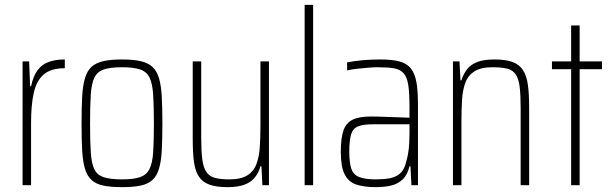

<svg xmlns="http://www.w3.org/2000/svg" viewBox="-20 -763 2523 791"><path d="M73 0V-510H100L104 -408H108Q117 -450 135 -474Q153 -498 181 -508Q209 -518 247 -518V-482Q190 -482 160 -456Q130 -430 119 -380Q108 -330 108 -259V0Z M483 8Q436 8 405.5 1.5Q375 -5 357 -21.5Q339 -38 330 -68Q321 -98 318.5 -143.5Q316 -189 316 -254Q316 -319 318.5 -365Q321 -411 330 -441Q339 -471 357 -487.5Q375 -504 405.5 -511Q436 -518 483 -518Q529 -518 559.5 -511Q590 -504 608 -487.5Q626 -471 635 -441Q644 -411 646.5 -365Q649 -319 649 -254Q649 -189 646.5 -143.5Q644 -98 635 -68Q626 -38 608 -21.5Q590 -5 559.5 1.5Q529 8 483 8ZM482 -24Q530 -24 556.5 -33Q583 -42 595.5 -66Q608 -90 611 -135.5Q614 -181 614 -254Q614 -327 611 -373Q608 -419 596 -443.5Q584 -468 557 -477Q530 -486 482 -486Q435 -486 408 -477Q381 -468 369 -443.5Q357 -419 354 -373Q351 -327 351 -254Q351 -181 354 -135.5Q357 -90 368.5 -66Q380 -42 407 -33Q434 -24 482 -24Z M917 8Q871 8 842.5 -2.5Q814 -13 799 -36Q784 -59 779 -97Q774 -135 774 -190V-510H809V-195Q809 -140 813.5 -106Q818 -72 830.5 -54Q843 -36 866 -30Q889 -24 925 -24Q973 -24 999.5 -41Q1026 -58 1037 -88.5Q1048 -119 1050.5 -159.5Q1053 -200 1053 -246V-510H1088V0H1061L1057 -78H1053Q1046 -52 1030.5 -32.5Q1015 -13 988 -2.5Q961 8 917 8Z M1235 0V-743H1270V0Z M1528 8Q1479 8 1447 -3Q1415 -14 1399.5 -45.5Q1384 -77 1384 -138Q1384 -194 1395 -225.5Q1406 -257 1433 -270Q1460 -283 1509 -283Q1522 -283 1541.5 -282.5Q1561 -282 1584 -281Q1607 -280 1628.5 -279.5Q1650 -279 1667 -278V-324Q1667 -380 1662 -412.5Q1657 -445 1643 -461Q1629 -477 1603.5 -481.5Q1578 -486 1536 -486Q1519 -486 1495.5 -484Q1472 -482 1449.5 -479.5Q1427 -477 1410 -473V-506Q1441 -512 1475 -515Q1509 -518 1546 -518Q1585 -518 1612 -513Q1639 -508 1656.5 -496Q1674 -484 1684 -462.5Q1694 -441 1698 -408.5Q1702 -376 1702 -330V0H1675L1671 -78H1667Q1659 -43 1639 -24Q1619 -5 1591 1.5Q1563 8 1528 8ZM1528 -24Q1561 -24 1585 -28.5Q1609 -33 1625.5 -46Q1642 -59 1650 -84Q1659 -113 1663 -142Q1667 -171 1667 -210V-251H1517Q1478 -251 1456.5 -243Q1435 -235 1427 -211Q1419 -187 1419 -138Q1419 -92 1427.5 -67.5Q1436 -43 1460 -33.5Q1484 -24 1528 -24Z M1846 0V-510H1873L1877 -432H1881Q1889 -458 1904 -477.5Q1919 -497 1946 -507.5Q1973 -518 2017 -518Q2064 -518 2092 -507.5Q2120 -497 2135 -473.5Q2150 -450 2155 -412Q2160 -374 2160 -320V0H2125V-315Q2125 -371 2121 -404.5Q2117 -438 2105 -456Q2093 -474 2070 -480Q2047 -486 2009 -486Q1961 -486 1934.5 -469Q1908 -452 1897 -422Q1886 -392 1883.5 -351.5Q1881 -311 1881 -264V0Z M2333 0V-478H2254V-510H2333V-658H2368V-510H2460V-478H2368V0Z"/></svg>

Font: Saira Condensed Thin
Style: Regular
Weight: 250
Width: 3
Designer: Hector Gatti with collaboration of the Omnibus-Type team
Foundry: Omnibus-Type
Version: Version 1.101